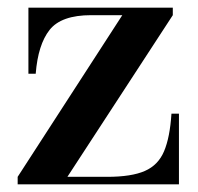

<svg xmlns="http://www.w3.org/2000/svg" viewBox="-20 -480 516 500"><path d="M217.5 -440.5Q139.5 -440.5 109.2 -402.2Q79 -364 73 -288H54V-460H430V-440.5L155.5 -19.5H259Q322.5 -19.5 357.2 -34.8Q392 -50 407.2 -86Q422.5 -122 426.5 -184H446V0H26V-19.5L298.5 -440.5Z"/></svg>

Font: Bodoni* 11pt Medium
Style: Regular
Weight: 500
Version: Version 2.3